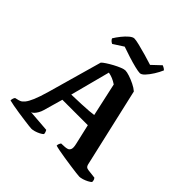

<svg xmlns="http://www.w3.org/2000/svg" viewBox="-235 -1102 1283 1283"><g transform="rotate(45 407.0 -460.5)"><path d="M256 0Q251 0 230.8 -2.2Q210.5 -4.5 181.5 -8.5Q152.5 -12.5 122 -17Q91.5 -21.5 65 -26.5Q38.5 -31.5 23.5 -35.5Q23.5 -47 27 -56Q30.5 -65 34.5 -68.5L48.5 -72Q60 -74 72.5 -79Q85 -84 99 -101Q113 -118 128.5 -154.2Q144 -190.5 162.5 -255L271.5 -640.5Q280 -649.5 299.8 -662.5Q319.5 -675.5 344 -688.8Q368.5 -702 390.8 -711Q413 -720 425 -720Q439.5 -720 465.5 -711.5Q491.5 -703 519 -689.5Q546.5 -676 564 -660.5L693 -98Q696 -87 702.2 -81.2Q708.5 -75.5 722 -74L785 -66.5Q788.5 -61 791.2 -57.2Q794 -53.5 795 -35.5Q787 -27.5 771.2 -19.2Q755.5 -11 738.2 -5.5Q721 0 708.5 0Q701.5 0 676.8 -3Q652 -6 618.5 -10.8Q585 -15.5 551.2 -20.8Q517.5 -26 491.2 -31.2Q465 -36.5 455 -40Q455 -52.5 460.2 -61.2Q465.5 -70 466 -71L499 -72.5Q511.5 -73 523.2 -76.8Q535 -80.5 540.8 -94.5Q546.5 -108.5 539 -140L506 -283.5H265.5L226.5 -146.5Q221.5 -129 212.8 -113.8Q204 -98.5 194.5 -88.8Q185 -79 176 -77L331.5 -65Q333 -62 337 -53.8Q341 -45.5 341 -34.5Q333.5 -26.5 317.5 -18.2Q301.5 -10 284.5 -5Q267.5 0 256 0ZM283 -350Q336 -351.5 376.8 -353.2Q417.5 -355 445.8 -357.2Q474 -359.5 488 -362L436 -598.5Q416 -612 396.5 -620Q377 -628 357 -631.5ZM505.5 -775Q491 -775 457 -783.2Q423 -791.5 383 -804.2Q343 -817 309 -829L237 -782.5Q230.5 -785 222.2 -791.8Q214 -798.5 210 -808.5Q223.5 -831 243 -855.5Q262.5 -880 282.5 -896.8Q302.5 -913.5 316.5 -913.5Q331.5 -913.5 365.8 -905Q400 -896.5 440.8 -885Q481.5 -873.5 515 -862.5L577 -921Q585 -917.5 592.5 -913.2Q600 -909 606.5 -902Q595 -874.5 576.5 -845Q558 -815.5 539 -795.2Q520 -775 505.5 -775Z"/></g></svg>

Font: Texturina Medium
Style: Regular
Weight: 500
Designer: Guillermo Torres Carreño
Foundry: Omnibus-Type
Version: Version 1.003